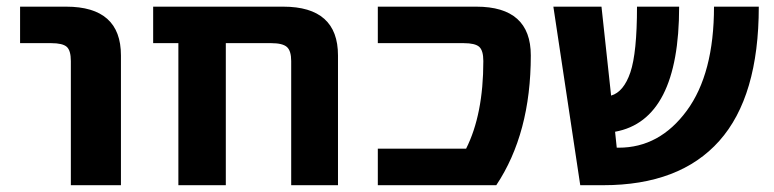

<svg xmlns="http://www.w3.org/2000/svg" viewBox="-20 -543 2277 565"><path d="M39.1 -416V-523.4H174.8Q335.9 -523.4 335.9 -379.9V2H188.5V-363.3Q188.5 -394.5 176.3 -405.3Q164.1 -416 130.9 -416Z M836.9 -363.3Q836.9 -393.6 824.2 -404.8Q811.5 -416 778.3 -416H644.5V2H504.9V-416H430.7V-523.4H813.5Q974.6 -523.4 974.6 -379.9V2H836.9Z M1381.8 -523.4Q1542 -523.4 1542 -379.9Q1542 -150.4 1440.4 2H1091.8V-105.5H1351.6Q1402.3 -206.1 1402.3 -363.3Q1402.3 -394.5 1390.1 -405.3Q1377.9 -416 1344.7 -416H1091.8V-523.4Z M1687.5 2 1608.4 -523.4H1750L1778.3 -261.7Q1815.4 -272.5 1835 -330.1Q1854.5 -387.7 1854.5 -523.4H1978.5Q1978.5 -189.5 1790 -155.3L1794.9 -108.4H1800.8Q1920.9 -108.4 2001 -217.3Q2081.1 -326.2 2081.1 -523.4H2212.9Q2212.9 -258.8 2096.7 -128.4Q1980.5 2 1754.9 2Z"/></svg>

Font: Gen Shin Gothic Bold
Style: Bold
Weight: 700
Designer: [Source Han Sans]
Ryoko NISHIZUKA  (kana & ideographs); Paul D. Hunt (Latin, Greek & Cyrillic); Wenlong ZHANG  (bopomofo
Version: Version 1.002.20150607